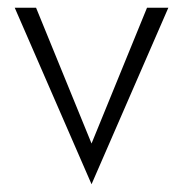

<svg xmlns="http://www.w3.org/2000/svg" viewBox="-20 -464 456 495"><path d="M18 -444 216 11 414 -444H359L216 -94L73 -444Z"/></svg>

Font: SpinnyJost
Style: Regular
Weight: 300
Version: Version 3.710